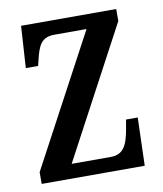

<svg xmlns="http://www.w3.org/2000/svg" viewBox="-67 -591 548 646"><g transform="rotate(-10 207.5 -268.0)"><path d="M24 0H376L381 -164H341L336 -135C326 -76 311 -49 268 -49H135L373 -495V-536H48L39 -393H81L85 -409C97 -462 109 -487 154 -487H263L24 -40Z"/></g></svg>

Font: Noto Serif Tamil ExtraCondensed Medium
Style: Italic
Weight: 500
Width: 2
Italic angle: -12°
Designer: Indian Type Foundry, Tom Grace, and the Monotype Design Team
Foundry: Monotype Imaging Inc.
Version: Version 2.003